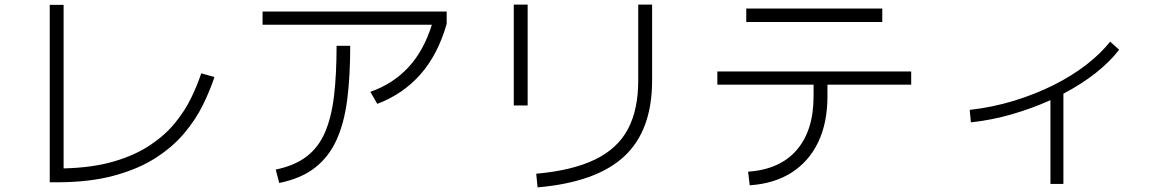

<svg xmlns="http://www.w3.org/2000/svg" viewBox="-20 -760 5040 830"><path d="M850 -443 907 -427Q888 -369 857 -306Q826 -243 776 -183.5Q726 -124 651.5 -76.5Q577 -29 472 -0.5Q367 28 225 28H195V-739H255V-32Q380 -35 472 -62Q564 -89 629 -132.5Q694 -176 737 -229Q780 -282 806.5 -337Q833 -392 850 -443Z M1611 -311 1581 -363Q1678 -397 1744.5 -468Q1811 -539 1847 -653H1115V-710H1911V-657Q1873 -524 1797.5 -438.5Q1722 -353 1611 -311ZM1187 31 1172 -27Q1254 -44 1305.5 -83.5Q1357 -123 1385 -188Q1413 -253 1424 -346Q1435 -439 1435 -562H1494Q1494 -431 1481 -329.5Q1468 -228 1434.5 -154.5Q1401 -81 1341 -34.5Q1281 12 1187 31Z M2261 -304H2201V-740H2261ZM2304 50 2298 -9Q2454 -23 2551.5 -70Q2649 -117 2694 -201Q2739 -285 2739 -412V-740H2799V-412Q2799 -196 2678.5 -84Q2558 28 2304 50Z M3794 -723V-665H3206V-723ZM3221 41 3214 -18Q3351 -27 3424 -111.5Q3497 -196 3497 -343V-394H3081V-451H3919V-394H3557V-343Q3557 -229 3517 -145.5Q3477 -62 3402 -14Q3327 34 3221 41Z M4177 -231 4172 -285Q4270 -296 4362 -324Q4454 -352 4534 -392Q4614 -432 4676.5 -480.5Q4739 -529 4779 -580L4818 -545Q4736 -439 4577 -355V35H4521V-327Q4443 -292 4356 -266.5Q4269 -241 4177 -231Z"/></svg>

Font: Murecho Light
Style: Regular
Weight: 300
Designer: Neil Summerour
Foundry: Positype
Version: Version 1.010; ttfautohint (v1.8.3)